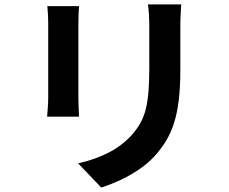

<svg xmlns="http://www.w3.org/2000/svg" viewBox="-20 -796 1040 872"><path d="M803 -776Q802 -755 800.5 -730.5Q799 -706 799 -676Q799 -650 799 -613Q799 -576 799 -539.5Q799 -503 799 -478Q799 -398 791.5 -338Q784 -278 769 -233Q754 -188 732.5 -153.5Q711 -119 683 -88Q650 -52 607 -23.5Q564 5 520.5 24.5Q477 44 440 56L335 -54Q410 -71 470.5 -101.5Q531 -132 576 -180Q602 -209 618 -238Q634 -267 642.5 -302.5Q651 -338 654.5 -383Q658 -428 658 -486Q658 -512 658 -548Q658 -584 658 -619Q658 -654 658 -676Q658 -706 656.5 -730.5Q655 -755 652 -776ZM339 -768Q338 -750 337 -732.5Q336 -715 336 -691Q336 -680 336 -655Q336 -630 336 -596.5Q336 -563 336 -526.5Q336 -490 336 -456Q336 -422 336 -394.5Q336 -367 336 -353Q336 -334 337 -309Q338 -284 339 -266H194Q195 -280 197 -306Q199 -332 199 -354Q199 -368 199 -395Q199 -422 199 -456.5Q199 -491 199 -527.5Q199 -564 199 -597Q199 -630 199 -655Q199 -680 199 -691Q199 -705 198 -727.5Q197 -750 195 -768Z"/></svg>

Font: Farlight84_Sys_V01
Style: Bold
Weight: 700
Designer: Monotype Design Team, Nadine Chahine and Nizar Qandah
Foundry: Monotype Imaging Inc.
Version: Version 2.004;October 31, 2024;FontCreator 14.0.0.2814 64-bi